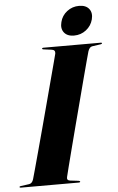

<svg xmlns="http://www.w3.org/2000/svg" viewBox="-77 -937 602 978"><g transform="rotate(-5 224.0 -448.0)"><path d="M228.5 -33.5Q224 -16.5 242.5 -14L285 -9Q293 -7.5 293 -4Q293 0 286 0H-11Q-17 0 -17 -3.5Q-17 -7.5 -10.5 -8L32.5 -14Q48.5 -16 55 -37.5Q58.5 -49.5 68.8 -86.8Q79 -124 93.5 -177.5Q108 -231 124.5 -292.2Q141 -353.5 157.2 -414.8Q173.5 -476 187.5 -528.8Q201.5 -581.5 211.2 -617.8Q221 -654 223.5 -665Q226.5 -683.5 207.5 -686L165.5 -691.5Q159 -692 159 -696Q159 -700 165.5 -700H459.5Q465 -700 465 -697Q465 -693 458.5 -692L414 -685.5Q400.5 -683.5 393 -662.5Q390 -652 380.2 -616Q370.5 -580 356.5 -527Q342.5 -474 326.5 -412.5Q310.5 -351 294.2 -289.5Q278 -228 264.2 -174.2Q250.5 -120.5 240.8 -83Q231 -45.5 228.5 -33.5ZM327 -748Q292.5 -748 276.2 -768.8Q260 -789.5 268.5 -822Q276.5 -855 303.5 -875.8Q330.5 -896.5 365 -896.5Q400 -896.5 416.2 -875.8Q432.5 -855 424 -822Q415.5 -789.5 388.8 -768.8Q362 -748 327 -748Z"/></g></svg>

Font: Fraunces 144pt S000
Style: Bold Italic
Weight: 700
Italic angle: -16°
Version: Version 1.000; ttfautohint (v1.8.3)